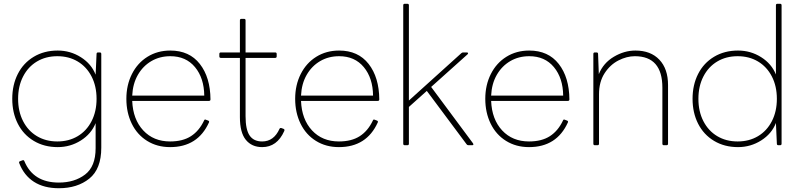

<svg xmlns="http://www.w3.org/2000/svg" viewBox="-20 -770 4252 1018"><path d="M82 95Q79 87 86 85L99 80Q106 77 109 84Q156 198 292 198Q375 198 431 155.5Q487 113 487 16V-117Q464 -60 408.5 -25Q353 10 286 10Q214 10 159 -23Q104 -56 74.5 -114Q45 -172 45 -246Q45 -320 74.5 -378Q104 -436 159 -469Q214 -502 286 -502Q353 -502 409 -466.5Q465 -431 487 -374L492 -484Q492 -492 500 -492H509Q517 -492 517 -484V13Q517 126 453.5 177Q390 228 292 228Q213 228 160 194Q107 160 82 95ZM492 -246Q492 -313 465.5 -364.5Q439 -416 392 -444Q345 -472 284 -472Q223 -472 176 -444Q129 -416 102.5 -364.5Q76 -313 76 -246Q76 -179 102.5 -127.5Q129 -76 176 -48Q223 -20 284 -20Q345 -20 392 -48Q439 -76 465.5 -127.5Q492 -179 492 -246Z M650 -246Q650 -319 679.5 -377.5Q709 -436 762 -469Q815 -502 883 -502Q984 -502 1039.5 -431Q1095 -360 1096 -243Q1096 -235 1088 -235H681Q685 -137 739.5 -78.5Q794 -20 882 -20Q949 -20 992.5 -48Q1036 -76 1062 -131Q1065 -139 1072 -135L1083 -131Q1091 -128 1088 -121Q1029 10 882 10Q813 10 760 -23Q707 -56 678.5 -114.5Q650 -173 650 -246ZM681 -263H1063Q1062 -356 1014 -414Q966 -472 883 -472Q827 -472 782.5 -446Q738 -420 711 -373Q684 -326 681 -263Z M1252 -149V-463H1151Q1143 -463 1143 -471V-484Q1143 -492 1151 -492H1252V-662Q1252 -670 1260 -670H1274Q1282 -670 1282 -662V-492H1439Q1447 -492 1447 -484V-471Q1447 -463 1439 -463H1282V-154Q1282 -83 1303.5 -51.5Q1325 -20 1370 -20Q1432 -20 1462 -87Q1465 -93 1472 -91L1483 -87Q1491 -84 1487 -75Q1449 10 1370 10Q1315 10 1283.5 -28.5Q1252 -67 1252 -149Z M1545 -246Q1545 -319 1574.5 -377.5Q1604 -436 1657 -469Q1710 -502 1778 -502Q1879 -502 1934.5 -431Q1990 -360 1991 -243Q1991 -235 1983 -235H1576Q1580 -137 1634.5 -78.5Q1689 -20 1777 -20Q1844 -20 1887.5 -48Q1931 -76 1957 -131Q1960 -139 1967 -135L1978 -131Q1986 -128 1983 -121Q1924 10 1777 10Q1708 10 1655 -23Q1602 -56 1573.5 -114.5Q1545 -173 1545 -246ZM1576 -263H1958Q1957 -356 1909 -414Q1861 -472 1778 -472Q1722 -472 1677.5 -446Q1633 -420 1606 -373Q1579 -326 1576 -263Z M2126 0Q2118 0 2118 -8V-742Q2118 -750 2126 -750H2140Q2148 -750 2148 -742V-237L2426 -488Q2430 -492 2436 -492H2455Q2460 -492 2461.5 -489Q2463 -486 2459 -482L2266 -309L2488 -10L2490 -5Q2490 0 2483 0H2464Q2457 0 2454 -5L2243 -288L2148 -203V-8Q2148 0 2140 0Z M2553 -246Q2553 -319 2582.5 -377.5Q2612 -436 2665 -469Q2718 -502 2786 -502Q2887 -502 2942.5 -431Q2998 -360 2999 -243Q2999 -235 2991 -235H2584Q2588 -137 2642.5 -78.5Q2697 -20 2785 -20Q2852 -20 2895.5 -48Q2939 -76 2965 -131Q2968 -139 2975 -135L2986 -131Q2994 -128 2991 -121Q2932 10 2785 10Q2716 10 2663 -23Q2610 -56 2581.5 -114.5Q2553 -173 2553 -246ZM2584 -263H2966Q2965 -356 2917 -414Q2869 -472 2786 -472Q2730 -472 2685.5 -446Q2641 -420 2614 -373Q2587 -326 2584 -263Z M3134 0Q3126 0 3126 -8V-484Q3126 -492 3134 -492H3143Q3151 -492 3151 -484L3155 -377Q3179 -436 3234.5 -469Q3290 -502 3349 -502Q3430 -502 3476 -453.5Q3522 -405 3522 -319V-8Q3522 0 3514 0H3500Q3492 0 3492 -8V-305Q3492 -472 3346 -472Q3303 -472 3259 -449.5Q3215 -427 3185.5 -381.5Q3156 -336 3156 -270V-8Q3156 0 3148 0Z M3652 -246Q3652 -320 3681.5 -378Q3711 -436 3766 -469Q3821 -502 3893 -502Q3960 -502 4015.5 -467Q4071 -432 4094 -375V-742Q4094 -750 4102 -750H4116Q4124 -750 4124 -742V-8Q4124 0 4116 0H4107Q4099 0 4099 -8L4094 -118Q4072 -61 4016 -25.5Q3960 10 3893 10Q3821 10 3766 -23Q3711 -56 3681.5 -114Q3652 -172 3652 -246ZM4099 -246Q4099 -313 4072.5 -364.5Q4046 -416 3999 -444Q3952 -472 3891 -472Q3830 -472 3783 -444Q3736 -416 3709.5 -364.5Q3683 -313 3683 -246Q3683 -179 3709.5 -127.5Q3736 -76 3783 -48Q3830 -20 3891 -20Q3952 -20 3999 -48Q4046 -76 4072.5 -127.5Q4099 -179 4099 -246Z"/></svg>

Font: LINE Seed Sans TH App Thin
Style: Regular
Weight: 250
Designer: Dalton Maag Ltd | Thai characters by Cadson Demak Co.,Ltd.
Foundry: Dalton Maag Ltd
Version: Version 1.003